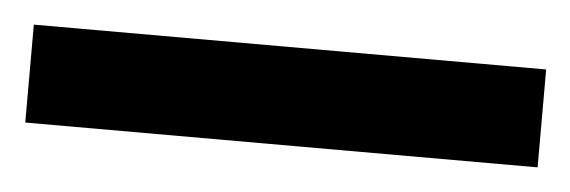

<svg xmlns="http://www.w3.org/2000/svg" viewBox="-27 39 499 168"><g transform="rotate(5 223.0 123.0)"><path d="M448 166V80H-2V166Z"/></g></svg>

Font: Noto Sans Armenian SemiCondensed Medium
Style: Regular
Weight: 500
Width: 4
Designer: Monotype Design Team
Foundry: Monotype Imaging Inc.
Version: Version 2.008